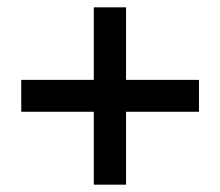

<svg xmlns="http://www.w3.org/2000/svg" viewBox="-20 -509 600 524"><path d="M236 -204H38V-291H236V-489H324V-291H523V-204H324V-5H236Z"/></svg>

Font: Hanken Grotesk SemiBold
Style: Italic
Weight: 600
Italic angle: -8°
Designer: Alfredo Marco Pradil
Foundry: Hanken Design Co.
Version: Version 3.014